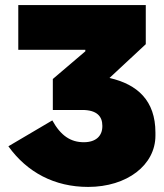

<svg xmlns="http://www.w3.org/2000/svg" viewBox="-20 -720 644 756"><path d="M327 16C480 16 592 -70 592 -186V-198C592 -324 521 -388 411 -413L554 -546V-700H52V-524H316V-518L188 -409V-287H304C361 -287 383 -262 383 -225V-223C383 -185 358 -160 310 -160C258 -160 219 -186 186 -246L13 -144C87 -41 195 16 327 16Z"/></svg>

Font: Fixel Text Black
Style: Regular
Weight: 900
Width: 4
Designer: AlfaBravo + MacPaw
Foundry: Kyrylo Tkachov, Marchela Mozhyna, Serhii Makarenko, Maria Weinstein, Zakhar Kryvoshyya
Version: Version 1.211